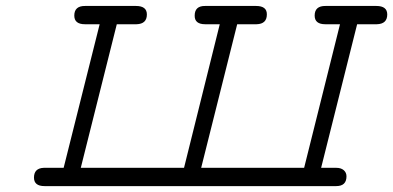

<svg xmlns="http://www.w3.org/2000/svg" viewBox="-20 -631 1333 651"><path d="M95.2 -28.8Q95.2 -61 128.9 -62H195.8L317.9 -548.8H268.1Q231.9 -548.8 231.9 -578.1Q231.9 -611.3 269 -610.8H440.9Q478 -610.8 478 -582Q478 -549.8 442.9 -548.8H376L253.9 -62H604L725.1 -548.8H675.8Q639.6 -548.8 640.1 -578.1Q640.1 -611.3 675.8 -610.8H848.1Q885.3 -610.8 884.8 -582Q884.8 -549.8 850.1 -548.8H784.2L662.1 -62H1011.2L1132.8 -548.8H1083Q1046.9 -548.8 1046.9 -578.1Q1046.9 -611.3 1084 -610.8H1255.9Q1293 -610.8 1293 -582Q1293 -549.8 1257.8 -548.8H1190.9L1068.8 -62H1120.1Q1136.2 -62 1145.5 -54Q1154.8 -45.9 1154.8 -33.2Q1154.8 0 1120.1 0H130.9Q95.2 0 95.2 -28.8Z"/></svg>

Font: CMU Typewriter Text Variable Width
Style: Italic
Weight: 500
Italic angle: -14.04°
Version: Version 0.7.0